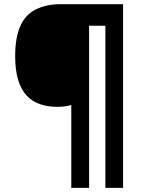

<svg xmlns="http://www.w3.org/2000/svg" viewBox="-20 -780 689 927"><path d="M574.2 -759.8H272.9C229 -759.8 190.4 -752 157.7 -736.8C91.3 -706.1 53.2 -637.2 53.2 -508.8C53.2 -326.2 134.3 -264.2 257.8 -264.2C285.6 -264.2 304.2 -267.6 324.2 -272.9V127H410.2V-655.8H488.8V127H574.2Z"/></svg>

Font: Noto Reveo Sans
Style: Regular
Weight: 800
Designer: Monotype Design Team
Foundry: Monotype Imaging Inc.
Version: Version 2.007